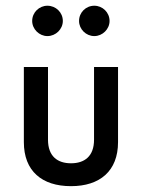

<svg xmlns="http://www.w3.org/2000/svg" viewBox="-20 -636 491 664"><path d="M144 -511.2C172.9 -511.2 197.3 -535.2 197.3 -563.5C197.3 -593.3 172.9 -616.2 144 -616.2C115.7 -616.2 91.3 -593.3 91.3 -563.5C91.3 -535.2 115.7 -511.2 144 -511.2ZM306.2 -511.2C334.5 -511.2 358.9 -535.2 358.9 -563.5C358.9 -593.3 334.5 -616.2 306.2 -616.2C277.3 -616.2 253.4 -593.3 253.4 -563.5C253.4 -535.2 277.3 -511.2 306.2 -511.2ZM225.6 7.8C325.2 7.8 388.2 -44.4 388.2 -144.5V-404.3H305.2V-152.8C305.2 -95.2 272 -71.3 225.6 -71.3C179.2 -71.3 146 -95.2 146 -152.8V-404.3H62.5V-144.5C62.5 -44.4 125 7.8 225.6 7.8Z"/></svg>

Font: Now Medium
Style: Regular
Weight: 500
Designer: Alfredo Marco Pradil
Foundry: Alfredo Marco Pradil
Version: Version 1.200;hotconv 1.0.109;makeotfexe 2.5.65596